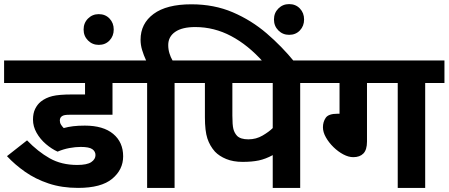

<svg xmlns="http://www.w3.org/2000/svg" viewBox="-20 -917 2189 937"><path d="M374 -200Q348 -200 318.5 -194.5Q289 -189 261 -177Q232 -190 204 -214Q176 -238 158.5 -269Q141 -300 141 -333Q141 -364 151.5 -385.5Q162 -407 179 -421Q203 -440 235.5 -448Q268 -456 331 -456H395V-512H0V-622H632V-512H529V-357H321Q305 -357 297 -355.5Q289 -354 284 -351Q272 -344 272 -329Q272 -318 277.5 -309Q283 -300 291 -292Q312 -298 337 -301Q362 -304 394 -304Q484 -304 532.5 -263.5Q581 -223 581 -154Q581 -89 527.5 -44.5Q474 0 361 0Q282 0 217.5 -21.5Q153 -43 102.5 -78.5Q52 -114 14 -155L112 -232Q165 -177 222.5 -144.5Q280 -112 357 -112Q405 -112 425.5 -126Q446 -140 446 -160Q446 -178 430.5 -189Q415 -200 374 -200Z M388 -773Q388 -805 409.5 -826.5Q431 -848 462 -848Q494 -848 514.5 -826.5Q535 -805 535 -773Q535 -741 514.5 -719.5Q494 -698 462 -698Q431 -698 409.5 -719.5Q388 -741 388 -773Z M698 -512H618V-622H693Q681 -648 673.5 -673Q666 -698 666 -723Q666 -802 729.5 -849Q793 -896 914 -896Q1025 -896 1116 -857Q1207 -818 1281.5 -754Q1356 -690 1417 -615H1264Q1191 -697 1108 -741Q1025 -785 933 -785Q869 -785 835 -761.5Q801 -738 801 -697Q801 -676 807 -656.5Q813 -637 822 -622H927V-512H832V0H698ZM1317 -822Q1317 -854 1338.5 -875.5Q1360 -897 1391 -897Q1423 -897 1443.5 -875.5Q1464 -854 1464 -822Q1464 -790 1443.5 -768.5Q1423 -747 1391 -747Q1360 -747 1338.5 -768.5Q1317 -790 1317 -822Z M1445 -512V0H1311V-160Q1276 -141 1243 -134Q1210 -127 1164 -127Q1118 -127 1084 -141Q1050 -155 1029 -177Q1004 -205 992 -241.5Q980 -278 980 -345V-512H912V-622H1539V-512ZM1311 -512H1114V-353Q1114 -307 1119 -287.5Q1124 -268 1137 -254Q1154 -237 1192 -237Q1230 -237 1261.5 -255.5Q1293 -274 1311 -292Z M1771 -512V-226Q1771 -186 1753.5 -168Q1736 -150 1704 -150Q1681 -150 1655.5 -163.5Q1630 -177 1607.5 -199Q1585 -221 1570.5 -246.5Q1556 -272 1556 -296Q1556 -322 1569.5 -342Q1583 -362 1627 -362H1637V-512H1525V-622H2149V-512H2055V0H1921V-512Z"/></svg>

Font: TSCustom
Style: Regular
Weight: 400
Designer: Monotype Design Team
Foundry: Monotype Imaging Inc.
Version: Version 2.004; ttfautohint (v1.8.3) -l 8 -r 50 -G 200 -x 14 